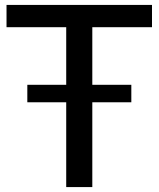

<svg xmlns="http://www.w3.org/2000/svg" viewBox="-20 -760 644 780"><path d="M597.5 -649.5H355V-415.5H513.5V-344.5H355V0H249V-344.5H91V-415.5H249V-649.5H6.5V-740H597.5Z"/></svg>

Font: Encode Sans Medium
Style: Regular
Weight: 500
Designer: Multiple Designers
Foundry: Impallari Type
Version: Version 2.000